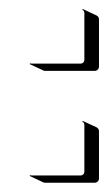

<svg xmlns="http://www.w3.org/2000/svg" viewBox="-20 -380 245 419"><path d="M44.7 3.9 45.7 2.2Q47.1 2.9 48.8 2.9H156.2Q159.4 2.9 161.7 0.6Q164.1 -1.7 164.1 -4.9V-107.4Q164.1 -112.3 159.7 -114.5L160.4 -116.2L190.4 -102.3Q196 -99.6 196 -93.3V9.3Q196 13.4 193.2 16.1Q190.4 18.8 186.3 18.8H78.9Q76.7 18.8 74.7 18.1ZM44.7 -240.2 45.7 -241.9Q47.1 -241.2 48.8 -241.2H156.2Q159.4 -241.2 161.7 -243.5Q164.1 -245.8 164.1 -249V-351.6Q164.1 -356.4 159.7 -358.6L160.4 -360.4L190.4 -346.4Q196 -343.8 196 -337.4V-234.9Q196 -230.7 193.2 -228Q190.4 -225.3 186.3 -225.3H78.9Q76.7 -225.3 74.7 -226.1Z"/></svg>

Font: AgreloyOut1
Style: Medium
Weight: 400
Designer: gluk
Foundry: gluk
Version: Version 0.27